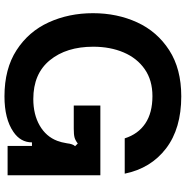

<svg xmlns="http://www.w3.org/2000/svg" viewBox="-6 -811 831 859"><g transform="rotate(90 409.5 -381.5)"><path d="M39 -382Q39 -490 80 -579.5Q121 -669 204.5 -723Q288 -777 411 -777Q555 -777 644 -709Q733 -641 757 -524H599Q580 -584 532.5 -616Q485 -648 410 -648Q339 -648 289.5 -613.5Q240 -579 214.5 -519Q189 -459 189 -383Q189 -263 249.5 -189Q310 -115 423 -115Q492 -115 541.5 -143.5Q591 -172 610 -222Q617 -240 621 -265Q624 -292 634 -302L622 -314Q608 -303 595 -299.5Q582 -296 556 -296H452V-415H764V0H633V-109H617Q617 -58 570 -26Q512 14 411 14Q288 14 204.5 -40Q121 -94 80 -184Q39 -274 39 -382Z"/></g></svg>

Font: Open Sauce Sans
Style: Bold
Weight: 700
Designer: Alfredo Marco Pradil
Foundry: Creative Sauce Fz LLC
Version: Version 1.477